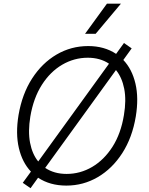

<svg xmlns="http://www.w3.org/2000/svg" viewBox="-20 -982 797 1028"><path d="M143.5 25.6 101.9 -3.2 145.6 -63.2Q99.1 -112.2 81 -189.5Q62.9 -266.7 79.2 -365.8Q98.4 -478.7 151.8 -561.6Q205.3 -644.5 283 -690Q360.8 -735.4 452.1 -735.4Q538.7 -735.4 601.6 -693.5L643.8 -751.8L685 -723L640.3 -660.9Q686.8 -612.2 705.1 -534.8Q723.4 -457.4 707 -358Q688.2 -245.4 634.8 -162.3Q581.3 -79.2 503.7 -33.7Q426.1 11.7 335.2 11.7Q247.2 11.7 183.9 -30.5ZM643.5 -365.8Q657 -445.7 645.1 -506.6Q633.2 -567.5 600.9 -606.9L221.9 -83.1Q269.9 -50.8 336.6 -50.8Q409.8 -50.8 473.7 -88.4Q537.6 -126.1 582.6 -196.6Q627.5 -267 643.5 -365.8ZM184.7 -117.5 563.6 -641Q516 -672.9 449.9 -672.9Q377.1 -672.9 313 -635.5Q248.9 -598 204 -527.5Q159.1 -457 142.4 -358Q129.3 -278.4 141 -217.5Q152.7 -156.6 184.7 -117.5ZM435.4 -801.1 552.6 -962.4H627.5L492.2 -801.1Z"/></svg>

Font: Inter Light  BETA
Style: Italic
Weight: 300
Italic angle: 9.39999°
Designer: Rasmus Andersson
Foundry: rsms
Version: Version 3.011;git-f93a4a705